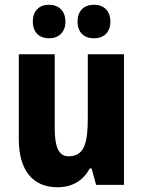

<svg xmlns="http://www.w3.org/2000/svg" viewBox="-20 -777 601 807"><path d="M118 -686C118 -640 146 -616 186 -616C226 -616 255 -641 255 -686C255 -732 226 -757 186 -757C146 -757 118 -733 118 -686ZM306 -686C306 -641 333 -616 375 -616C416 -616 444 -641 444 -686C444 -732 416 -757 375 -757C334 -757 306 -733 306 -686ZM501 -549H349V-281C349 -179 336 -120 268 -120C227 -120 210 -159 210 -237V-549H59V-192C59 -60 119 10 221 10C282 10 329 -16 357 -69H365L384 0H501Z"/></svg>

Font: Noto Sans Malayalam Condensed ExtraBold
Style: Regular
Weight: 800
Width: 3
Designer: Jelle Bosma - Monotype Design Team
Foundry: Monotype Imaging Inc.
Version: Version 2.104